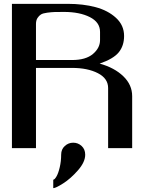

<svg xmlns="http://www.w3.org/2000/svg" viewBox="-20 -770 790 998"><path d="M360.4 -28.3Q385.7 -28.3 404.3 -11.2Q422.9 5.9 422.9 34.2Q422.9 72.3 385.3 115.2Q347.7 158.2 308.6 183.1Q269.5 208 256.8 208V164.1Q263.7 164.1 273.4 147.5Q283.2 130.9 290.5 99.6Q297.9 68.4 297.9 34.2Q297.9 5.9 316.9 -11.2Q335.9 -28.3 360.4 -28.3ZM500 -561.5V-604.5Q500 -654.3 446.8 -681.2Q393.6 -708 312.5 -708Q279.3 -708 263.7 -707.5Q248 -707 225.6 -704.1Q203.1 -701.2 192.9 -694.8Q182.6 -688.5 174.8 -676.3Q167 -664.1 167 -645.5V-458H354.5Q425.8 -458 462.9 -489.3Q500 -520.5 500 -561.5ZM542 0V-312.5Q542 -362.3 488.8 -389.6Q435.5 -417 354.5 -417H167V0H42V-750H333Q412.1 -750 476.6 -732.9Q541 -715.8 583 -677.2Q625 -638.7 625 -583Q625 -532.2 597.2 -498Q569.3 -463.9 498 -439.5Q575.2 -418 621.1 -373.5Q667 -329.1 667 -270.5V0Z"/></svg>

Font: okolaks
Style: Bold
Weight: 600
Width: 8
Version: Version 000.6.0